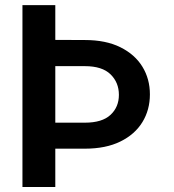

<svg xmlns="http://www.w3.org/2000/svg" viewBox="-20 -748 698 768"><path d="M69.8 -727.5H201.2V-588.4L319.3 -587.9Q403.3 -587.9 461.4 -559.1Q519.5 -530.3 549.6 -481.2Q579.6 -432.1 579.6 -370.6Q579.6 -308.6 549.6 -259.5Q519.5 -210.4 461.4 -181.9Q403.3 -153.3 319.3 -153.3H201.2V0H69.8ZM201.2 -257.3H319.3Q388.7 -257.3 422.1 -288.6Q455.6 -319.8 455.6 -368.7Q455.6 -418 422.1 -450.7Q388.7 -483.4 319.3 -483.4H201.2Z"/></svg>

Font: Inter-SemiBold
Style: Regular
Weight: 600
Designer: Rasmus Andersson
Foundry: rsms
Version: Version 4.000;git-a52131595